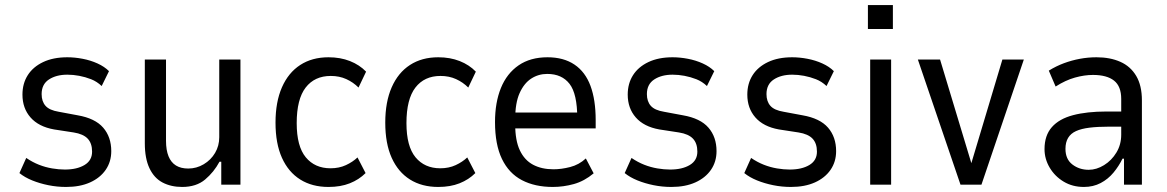

<svg xmlns="http://www.w3.org/2000/svg" viewBox="-20 -732 4626 761"><path d="M242 9Q206 9 171.5 2Q137 -5 107.5 -17Q78 -29 57 -46L84 -106Q109 -89 134.5 -79Q160 -69 186.5 -64.5Q213 -60 237 -60Q285 -60 315 -78Q345 -96 345 -131Q345 -164 327.5 -182.5Q310 -201 272 -207L194 -219Q133 -230 101 -266.5Q69 -303 69 -357Q69 -401 90 -434Q111 -467 151 -486Q191 -505 247 -505Q276 -505 307.5 -499Q339 -493 366.5 -480.5Q394 -468 412 -450L383 -391Q364 -409 341 -418Q318 -427 294 -431.5Q270 -436 247 -436Q203 -436 174 -417Q145 -398 145 -359Q145 -330 160.5 -312.5Q176 -295 213 -289L288 -275Q357 -263 389 -226Q421 -189 421 -133Q421 -91 399 -59Q377 -27 337 -9Q297 9 242 9Z M702 9Q658 9 624.5 -8.5Q591 -26 572.5 -65Q554 -104 554 -164V-496H638V-174Q638 -137 648 -112.5Q658 -88 677.5 -76Q697 -64 726 -64Q759 -64 787.5 -81Q816 -98 832.5 -126Q849 -154 849 -188V-496H933V0H857V-91H850Q828 -50 793 -20.5Q758 9 702 9Z M1282 9Q1217 9 1170 -20.5Q1123 -50 1097.5 -106.5Q1072 -163 1072 -246Q1072 -328 1097.5 -386Q1123 -444 1170 -474.5Q1217 -505 1282 -505Q1329 -505 1367 -490Q1405 -475 1431 -448L1401 -385Q1380 -406 1352.5 -418.5Q1325 -431 1291 -431Q1227 -431 1191.5 -385Q1156 -339 1156 -244Q1156 -152 1192 -108.5Q1228 -65 1290 -65Q1324 -65 1351 -77.5Q1378 -90 1397 -108L1429 -46Q1403 -20 1366.5 -5.5Q1330 9 1282 9Z M1717 9Q1652 9 1605 -20.5Q1558 -50 1532.5 -106.5Q1507 -163 1507 -246Q1507 -328 1532.5 -386Q1558 -444 1605 -474.5Q1652 -505 1717 -505Q1764 -505 1802 -490Q1840 -475 1866 -448L1836 -385Q1815 -406 1787.5 -418.5Q1760 -431 1726 -431Q1662 -431 1626.5 -385Q1591 -339 1591 -244Q1591 -152 1627 -108.5Q1663 -65 1725 -65Q1759 -65 1786 -77.5Q1813 -90 1832 -108L1864 -46Q1838 -20 1801.5 -5.5Q1765 9 1717 9Z M2171 9Q2100 9 2048.5 -18Q1997 -45 1969.5 -102Q1942 -159 1942 -248Q1942 -326 1965.5 -383.5Q1989 -441 2035.5 -473Q2082 -505 2150 -505Q2214 -505 2257 -476Q2300 -447 2320.5 -391.5Q2341 -336 2341 -256V-223H2005V-286H2285L2268 -264Q2268 -360 2237.5 -399.5Q2207 -439 2149 -439Q2114 -439 2085.5 -420.5Q2057 -402 2039.5 -363Q2022 -324 2022 -260V-239Q2022 -175 2040.5 -136Q2059 -97 2093 -79Q2127 -61 2174 -61Q2205 -61 2240 -70Q2275 -79 2302 -104L2333 -45Q2296 -14 2254.5 -2.5Q2213 9 2171 9Z M2641 9Q2605 9 2570.5 2Q2536 -5 2506.5 -17Q2477 -29 2456 -46L2483 -106Q2508 -89 2533.5 -79Q2559 -69 2585.5 -64.5Q2612 -60 2636 -60Q2684 -60 2714 -78Q2744 -96 2744 -131Q2744 -164 2726.5 -182.5Q2709 -201 2671 -207L2593 -219Q2532 -230 2500 -266.5Q2468 -303 2468 -357Q2468 -401 2489 -434Q2510 -467 2550 -486Q2590 -505 2646 -505Q2675 -505 2706.5 -499Q2738 -493 2765.5 -480.5Q2793 -468 2811 -450L2782 -391Q2763 -409 2740 -418Q2717 -427 2693 -431.5Q2669 -436 2646 -436Q2602 -436 2573 -417Q2544 -398 2544 -359Q2544 -330 2559.5 -312.5Q2575 -295 2612 -289L2687 -275Q2756 -263 2788 -226Q2820 -189 2820 -133Q2820 -91 2798 -59Q2776 -27 2736 -9Q2696 9 2641 9Z M3115 9Q3079 9 3044.5 2Q3010 -5 2980.5 -17Q2951 -29 2930 -46L2957 -106Q2982 -89 3007.5 -79Q3033 -69 3059.5 -64.5Q3086 -60 3110 -60Q3158 -60 3188 -78Q3218 -96 3218 -131Q3218 -164 3200.5 -182.5Q3183 -201 3145 -207L3067 -219Q3006 -230 2974 -266.5Q2942 -303 2942 -357Q2942 -401 2963 -434Q2984 -467 3024 -486Q3064 -505 3120 -505Q3149 -505 3180.5 -499Q3212 -493 3239.5 -480.5Q3267 -468 3285 -450L3256 -391Q3237 -409 3214 -418Q3191 -427 3167 -431.5Q3143 -436 3120 -436Q3076 -436 3047 -417Q3018 -398 3018 -359Q3018 -330 3033.5 -312.5Q3049 -295 3086 -289L3161 -275Q3230 -263 3262 -226Q3294 -189 3294 -133Q3294 -91 3272 -59Q3250 -27 3210 -9Q3170 9 3115 9Z M3420 -617V-712H3519V-617ZM3429 0V-496H3512V0Z M3787 0 3618 -496H3706L3831 -82H3829L3953 -496H4038L3870 0Z M4276 9Q4231 9 4196 -12Q4161 -33 4140.5 -67.5Q4120 -102 4120 -141Q4120 -195 4149 -228Q4178 -261 4233 -275.5Q4288 -290 4365 -290H4437V-230H4376Q4331 -230 4298.5 -226Q4266 -222 4245 -212.5Q4224 -203 4213.5 -185.5Q4203 -168 4203 -142Q4203 -101 4230.5 -80Q4258 -59 4295 -59Q4326 -59 4356 -77.5Q4386 -96 4405 -127.5Q4424 -159 4424 -198V-340Q4424 -390 4395.5 -412.5Q4367 -435 4312 -435Q4278 -435 4240.5 -424.5Q4203 -414 4164 -389L4137 -452Q4166 -470 4197 -481.5Q4228 -493 4260.5 -499Q4293 -505 4326 -505Q4380 -505 4420.5 -487Q4461 -469 4483.5 -431Q4506 -393 4506 -334V0H4435V-103H4429Q4415 -74 4393.5 -48Q4372 -22 4342.5 -6.5Q4313 9 4276 9Z"/></svg>

Font: Nunito Sans 7pt Condensed
Style: Regular
Weight: 400
Width: 3
Designer: Vernon Adams
Foundry: Vernon Adams
Version: Version 3.101;gftools[0.9.27]